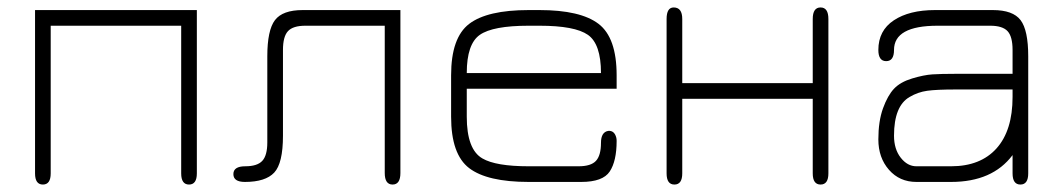

<svg xmlns="http://www.w3.org/2000/svg" viewBox="-20 -488 2850 515"><path d="M74 -23V-461H508V-23Q508 7 487 7Q466 7 466 -23V-419H116V-23Q116 7 95 7Q74 7 74 -23Z M1054 -461V-24Q1054 7 1033 7Q1012 7 1012 -24V-419H799Q766 -419 752.5 -404.5Q739 -390 739 -354V-124Q739 -50 715.5 -25Q692 0 637 0Q606 0 606 -21Q606 -42 638 -42Q670 -42 683.5 -56.5Q697 -71 697 -106V-337Q697 -407 717.5 -434Q738 -461 792 -461Z M1634 -286V-250H1232V-175Q1232 -87 1274 -63Q1310 -42 1398 -42H1532Q1565 -42 1578.5 -56.5Q1592 -71 1592 -105Q1592 -134 1612 -137Q1628 -138 1633 -119Q1634 -115 1634 -110Q1634 -56 1615.5 -28Q1597 0 1539 0H1398Q1287 0 1238.5 -37Q1190 -74 1190 -175V-286Q1190 -387 1238.5 -424Q1287 -461 1398 -461H1427Q1537 -461 1585.5 -424Q1634 -387 1634 -286ZM1427 -419H1398Q1302 -419 1267 -394.5Q1232 -370 1232 -292H1592Q1592 -370 1557 -394.5Q1522 -419 1427 -419Z M1810 -223V-23Q1810 7 1789 7Q1768 7 1768 -23V-437Q1768 -468 1787 -468Q1810 -468 1810 -437V-265H2160V-437Q2160 -468 2181 -468Q2202 -468 2202 -437V-23Q2202 7 2181 7Q2160 7 2160 -23V-223Z M2544 -290H2696V-354Q2696 -390 2682.5 -404.5Q2669 -419 2636 -419H2495Q2378 -419 2378 -354Q2378 -324 2357 -324Q2336 -324 2336 -354Q2336 -406 2377.5 -433.5Q2419 -461 2488 -461H2643Q2697 -461 2717.5 -434Q2738 -407 2738 -337V-23Q2738 7 2717 7Q2696 7 2696 -23V-72Q2642 0 2531 0H2438Q2393 0 2364.5 -32.5Q2336 -65 2336 -114Q2336 -163 2348.5 -197.5Q2361 -232 2378 -250Q2395 -268 2426.5 -277.5Q2458 -287 2481 -288.5Q2504 -290 2544 -290ZM2696 -248H2544Q2492 -248 2467 -244.5Q2442 -241 2420 -228Q2378 -204 2378 -124Q2378 -88 2396 -65Q2414 -42 2438 -42H2531Q2610 -42 2653 -90Q2696 -138 2696 -228Z"/></svg>

Font: Jura Light
Style: Regular
Weight: 300
Designer: Daniel Johnson, Alexei Vanyashin
Foundry: Daniel Johnson
Version: Version 5.103